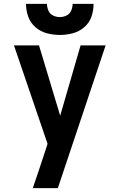

<svg xmlns="http://www.w3.org/2000/svg" viewBox="-20 -764 616 989"><path d="M149 205H278L524 -530H395L290 -168L181 -530H52L225 -23L206 35Q192 77 178 119.5Q164 162 149 205ZM288 -584Q322 -584 354.5 -592.5Q387 -601 413.5 -623.5Q440 -646 451 -678Q462 -710 462 -744H354Q354 -726 346.5 -709Q339 -692 322.5 -684Q306 -676 288 -676Q270 -676 253.5 -684Q237 -692 229.5 -709Q222 -726 222 -744H114Q114 -710 125.5 -678Q137 -646 163 -623.5Q189 -601 222 -592.5Q255 -584 288 -584Z"/></svg>

Font: Iosevka Sparkle
Style: Bold
Weight: 700
Designer: Belleve Invis
Foundry: Belleve Invis
Version: Version 4.5.0; ttfautohint (v1.8.3)